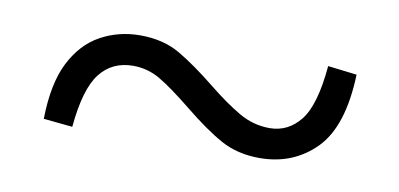

<svg xmlns="http://www.w3.org/2000/svg" viewBox="-34 -552 677 326"><g transform="rotate(10 304.5 -388.5)"><path d="M322 -410Q353 -385 378 -370.5Q403 -356 431 -356Q463 -356 484 -382.5Q505 -409 511 -477L561 -471Q558 -381 519.5 -342Q481 -303 423 -303Q385 -303 356 -319Q327 -335 289 -366Q253 -395 231.5 -407.5Q210 -420 185 -420Q149 -420 128 -393Q107 -366 101 -300L51 -305Q52 -366 70.5 -402.5Q89 -439 120 -456Q151 -473 188 -473Q228 -473 257 -456Q286 -439 322 -410Z"/></g></svg>

Font: Noto Serif TC ExtraBold
Style: Regular
Weight: 800
Designer: Ryoko NISHIZUKA 西塚涼子 (kana & ideographs); Frank Grießhammer (Latin, Greek & Cyrillic); Wenlong ZHANG 张文龙 (bopomofo); San
Foundry: Adobe
Version: Version 2.002-H1;hotconv 1.1.0;makeotfexe 2.6.0